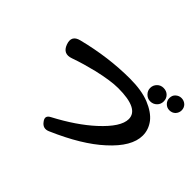

<svg xmlns="http://www.w3.org/2000/svg" viewBox="-176 -1085 1353 1353"><g transform="rotate(45 500.0 -408.5)"><path d="M368 -19Q338 -57 381 -79Q548 -167 656 -266Q779 -379 779 -457Q779 -559 572 -559Q498 -559 373 -530Q328 -519 283 -506Q238 -493 193 -477Q124 -452 99 -520Q73 -590 145 -608Q370 -665 583 -665Q700 -665 777 -634Q855 -602 893 -554Q931 -504 931 -445Q931 -335 796 -213Q671 -98 442 1Q397 21 368 -19ZM797 -652Q770 -652 750 -672Q730 -692 730 -719Q730 -747 750 -767Q769 -786 797 -786Q827 -786 846 -767Q865 -748 865 -719Q865 -691 846 -672Q826 -652 797 -652ZM937 -703Q912 -703 894 -721Q876 -739 876 -764Q876 -792 894 -808Q913 -825 937 -825Q962 -825 981 -808Q999 -790 999 -764Q999 -740 982 -721Q964 -703 937 -703Z"/></g></svg>

Font: MaokenZhuyuanTi
Style: Regular
Weight: 400
Designer: Fontworks Inc & LongZhuTi team: ZERO子、时光羊、荆南、频凡、刘鹏、Little White Dog、帆影Magmeta、奈白不弍、白日月球、ChaoTawei、雨三（排名不分先后）
Version: Version 1.000; 20230222